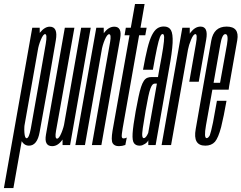

<svg xmlns="http://www.w3.org/2000/svg" viewBox="-96 -742 1235 982"><path d="M-76 220H-27.5L107.5 -542L107 -600H69ZM52 3Q94.5 3 106.8 -66.8Q119 -136.5 149 -301Q177.5 -466.5 189.5 -536Q201.5 -605.5 158.5 -605.5Q133 -605.5 109.2 -576.2Q85.5 -547 78 -504.5L96 -479Q101 -510.5 113 -539Q125 -567.5 134.5 -567.5Q146.5 -567.5 138 -518.2Q129.5 -469 100 -301Q70.5 -133 61.5 -84Q52.5 -35 40 -35Q31 -35 28.8 -63.5Q26.5 -92 32.5 -125L5.5 -97.5Q-2.5 -55 11.8 -26Q26 3 52 3Z M224 0H262.5L368 -600H319L223.5 -58.5ZM284.5 -600H235.5L166 -206.5Q150 -113.5 139.2 -54Q128.5 5.5 171 5.5Q201 5.5 224.2 -29Q247.5 -63.5 255 -106.5L235 -120.5Q230 -90.5 218 -61.8Q206 -33 196 -33Q183.5 -33 190.5 -72.5Q197.5 -112 214 -203Z M289.5 0H338.5L435 -547L434.5 -600H396.5ZM374 0H422.5L491 -390Q507.5 -484 518.5 -544.8Q529.5 -605.5 488.5 -605.5Q458.5 -605.5 434.5 -571.5Q410.5 -537.5 402.5 -493.5L423 -480.5Q428 -510.5 440 -538.8Q452 -567 462 -567Q474 -567 467.2 -527.5Q460.5 -488 444 -397Z M512 5.5Q528.5 5.5 545 -0.5L552.5 -38.5Q544 -34 536 -34Q528 -34 526.8 -42.5Q525.5 -51 531.5 -86.5L615.5 -561.5H647L654 -600H622.5L643.5 -721.5H594.5L573 -600H547.5L541 -561.5H566.5L479.5 -73Q471.5 -24.5 480.2 -9.5Q489 5.5 512 5.5Z M618 3Q626 3 632.5 0.5Q639 -2 645.2 -6Q651.5 -10 655.8 -14.5Q660 -19 662.5 -24.5V0H700L768 -386.5Q784.5 -475 786.8 -522.2Q789 -569.5 778.2 -588Q767.5 -606.5 742 -606.5Q722.5 -606.5 708 -596.5Q693.5 -586.5 681.2 -562.5Q669 -538.5 658.2 -495.2Q647.5 -452 635.5 -385.5H686Q698.5 -457 707 -496.5Q715.5 -536 722 -552Q728.5 -568 735.5 -568Q743 -568 743.5 -551.8Q744 -535.5 738 -496Q732 -456.5 718.5 -386L712 -348H679.5Q666.5 -348 656.8 -343.8Q647 -339.5 639.5 -328.2Q632 -317 625.5 -297.2Q619 -277.5 612.5 -246.8Q606 -216 598 -173Q584.5 -97 582.2 -59.5Q580 -22 589.5 -9.5Q599 3 618 3ZM639.5 -35.5Q633.5 -35.5 631.8 -45.8Q630 -56 634.2 -86Q638.5 -116 648.5 -175Q656.5 -219.5 662.2 -247.2Q668 -275 673.5 -289.5Q679 -304 684.2 -309.2Q689.5 -314.5 696 -314.5H706.5L662 -62Q660 -57 656.5 -50.8Q653 -44.5 648.5 -40Q644 -35.5 639.5 -35.5Z M872 -324H920.5Q946.5 -472.5 958.5 -539.2Q970.5 -606 929.5 -606Q902.5 -606 879.2 -576.8Q856 -547.5 848.5 -501L865.5 -488.5Q869.5 -510.5 881.2 -539Q893 -567.5 903.5 -567.5Q915 -567.5 906.2 -519Q897.5 -470.5 872 -324ZM730.5 0H779L874.5 -539V-600H836.5Z M954 3 961 -35.5Q946 -35.5 957.5 -101Q968.5 -166 993.5 -302Q1021.5 -461.5 1031 -515Q1040 -567.5 1056.5 -567.5Q1074 -567.5 1065 -515Q1055 -463.5 1029.5 -318.5H990L983.5 -283.5H1073.5Q1075 -293 1076 -301.5Q1105 -466 1117.5 -536.5Q1129.5 -606 1063 -606Q997.5 -606 984.5 -534Q972 -462 943.5 -302Q920.5 -168 905 -82Q889.5 3 954 3ZM961 -35.5 954 3Q985.5 3 1003.5 -17Q1020.5 -37 1035 -92Q1048.5 -146.5 1062.5 -226.5H1013.5Q1003 -166.5 993.5 -116Q983 -65.5 977 -50Q969 -35.5 961 -35.5Z"/></svg>

Font: Anybody UltraCondensed Light
Style: Italic
Weight: 300
Width: 1
Italic angle: -10°
Version: Version 1.113;gftools[0.9.25]